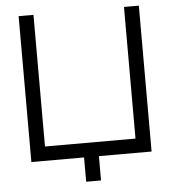

<svg xmlns="http://www.w3.org/2000/svg" viewBox="-57 -772 847 944"><g transform="rotate(-5 366.5 -300.0)"><path d="M403.3 120H330V0H70V-720H143.3V-70.3H590V-720H663.3V0H403.3Z"/></g></svg>

Font: Manrope Variable Light
Style: Regular
Weight: 200
Designer: Mikhail Sharanda
Foundry: Mikhail Sharanda
Version: Version 4.505